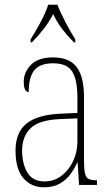

<svg xmlns="http://www.w3.org/2000/svg" viewBox="-20 -786 475 816"><path d="M166 10Q113 10 79.5 -28.5Q46 -67 46 -146Q46 -224 93.5 -261.5Q141 -299 240 -303L309 -306V-371Q309 -446 287 -481.5Q265 -517 206 -517Q150 -517 126 -487.5Q102 -458 102 -395Q81 -395 81 -439Q81 -479 111.5 -510.5Q142 -542 206 -542Q274 -542 305.5 -501.5Q337 -461 337 -372V-105Q337 -68 341 -50Q345 -32 356 -26Q367 -20 388 -20H392V0H316L310 -95H308Q296 -68 278 -44Q260 -20 233 -5Q206 10 166 10ZM169 -15Q210 -15 241.5 -39Q273 -63 291 -101.5Q309 -140 309 -185V-283L239 -280Q148 -277 111 -242Q74 -207 74 -146Q74 -90 96.5 -52.5Q119 -15 169 -15ZM110 -619Q129 -648 151.5 -690Q174 -732 185 -766H224Q237 -732 259 -690Q281 -648 300 -619V-606H294Q263 -638 243.5 -663.5Q224 -689 206 -726Q186 -689 166 -663.5Q146 -638 116 -606H110Z"/></svg>

Font: Noto Serif Lao Condensed Thin
Style: Regular
Weight: 100
Width: 3
Designer: Monotype Design Team
Foundry: Monotype Imaging Inc.
Version: Version 2.003; ttfautohint (v1.8.4.7-5d5b)